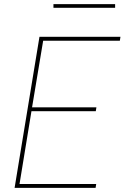

<svg xmlns="http://www.w3.org/2000/svg" viewBox="-20 -914 640 934"><path d="M51 0 172 -735H566L563 -716H190L136 -392H449L446 -373H133L75 -19H448L445 0ZM240 -876V-894H540V-876Z"/></svg>

Font: Iosevka Curly Thin Extended
Style: Italic
Weight: 100
Width: 7
Italic angle: -9°
Monospace: yes
Designer: Belleve Invis
Foundry: Belleve Invis
Version: Version 11.1.0; ttfautohint (v1.8.3)